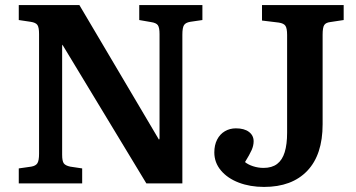

<svg xmlns="http://www.w3.org/2000/svg" viewBox="-20 -723 1404 757"><path d="M54 0V-59L103 -66Q121 -69 127.5 -79.5Q134 -90 134 -117V-589Q134 -615 127.5 -624.5Q121 -634 101 -637L54 -644V-703H293L607 -172L609 -177V-589Q609 -614 602.5 -623.5Q596 -633 575 -636L529 -644V-703H778V-644L730 -637Q712 -634 705.5 -624Q699 -614 699 -586V0H557L226 -547L225 -542V-113Q225 -88 231.5 -79Q238 -70 257 -66L304 -59V0ZM1021 14Q966 14 921.5 -3Q877 -20 851 -51Q825 -82 825 -122Q825 -151 836 -172.5Q847 -194 866.5 -205.5Q886 -217 910 -217Q943 -217 961.5 -203Q980 -189 980 -166Q980 -149 972 -131Q964 -113 946 -84Q958 -74 978 -67.5Q998 -61 1019 -61Q1052 -61 1072.5 -76.5Q1093 -92 1102.5 -123Q1112 -154 1112 -200V-585Q1112 -611 1105.5 -621Q1099 -631 1079 -634L1013 -642V-703H1335V-644L1282 -636Q1265 -634 1258.5 -624.5Q1252 -615 1252 -586V-233Q1252 -113 1191.5 -49.5Q1131 14 1021 14Z"/></svg>

Font: Literata 18pt SemiBold
Style: Regular
Weight: 600
Designer: Latin by Veronika Burian and Jose Scaglione. Greek by Irene Vlachou. Cyrillic by Vera Evstafieva.
Foundry: TypeTogether
Version: Version 3.103;gftools[0.9.29]